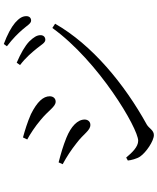

<svg xmlns="http://www.w3.org/2000/svg" viewBox="73 -912 853 1040"><g transform="rotate(-90 500.0 -392.5)"><path d="M758 -619C778 -594 788 -574 804 -574C818 -574 829 -583 829 -600C829 -619 819 -636 795 -661C771 -684 731 -707 680 -729L667 -711C709 -679 736 -646 758 -619ZM859 -698C881 -673 892 -651 908 -651C923 -651 932 -661 932 -677C932 -698 921 -716 896 -738C871 -759 832 -780 781 -799L769 -782C813 -748 837 -723 859 -698ZM264 -672C292 -657 335 -629 369 -600C422 -557 441 -518 469 -518C487 -518 498 -532 498 -550C498 -585 469 -618 401 -652C358 -671 312 -685 275 -695ZM868 -536C688 -286 325 -71 257 -71C224 -71 193 -104 166 -136L150 -127C151 -112 160 -76 172 -60C194 -28 256 14 288 14C314 14 324 -12 344 -24C565 -146 777 -321 891 -521ZM130 -480C171 -458 206 -435 244 -405C296 -366 312 -330 343 -330C362 -330 372 -345 372 -361C372 -399 335 -435 273 -460C228 -478 190 -489 140 -502Z"/></g></svg>

Font: Harano Aji Mincho KR
Style: Regular
Weight: 400
Foundry: Masamichi Hosoda
Version: HaranoAjiMinchoKR-Regular version 20230610;ttx 4.39.4